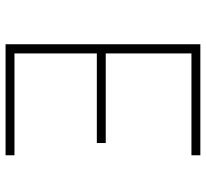

<svg xmlns="http://www.w3.org/2000/svg" viewBox="-45 -695 740 690"><g transform="rotate(90 325.0 -350.0)"><path d="M139 0V-700H538V-668H172V-360H494V-328H172V-32H538V0Z"/></g></svg>

Font: Trispace Thin
Style: Regular
Weight: 100
Designer: Tyler Finck
Foundry: Etcetera Type Company
Version: Version 1.210